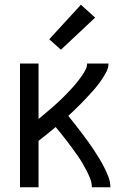

<svg xmlns="http://www.w3.org/2000/svg" viewBox="-20 -787 540 807"><path d="M64 0V-520H142V-287Q152 -295 162 -303.5Q172 -312 182 -320.5Q192 -329 202 -337.5Q212 -346 221.5 -355Q231 -364 240.5 -373Q250 -382 259 -391.5Q268 -401 277 -410.5Q286 -420 294.5 -430Q303 -440 311 -450.5Q319 -461 326.5 -472Q334 -483 340 -495Q346 -507 346 -520H436Q436 -502 427.5 -486Q419 -470 409.5 -455.5Q400 -441 389 -427Q378 -413 366 -400Q354 -387 342 -374Q330 -361 317.5 -348.5Q305 -336 292.5 -324Q280 -312 267 -300Q281 -283 294.5 -265.5Q308 -248 321.5 -230.5Q335 -213 348 -195Q361 -177 373 -159Q385 -141 396.5 -122Q408 -103 418 -83.5Q428 -64 436 -43Q444 -22 444 0H366Q366 -19 359 -36.5Q352 -54 343.5 -70.5Q335 -87 325.5 -103Q316 -119 305 -134.5Q294 -150 283 -165Q272 -180 260.5 -195Q249 -210 237.5 -224.5Q226 -239 214 -253Q196 -238 178 -223.5Q160 -209 142 -195V0ZM236 -578 187 -622 320 -767 380 -713Z"/></svg>

Font: Zed Mono
Style: Regular
Weight: 400
Monospace: yes
Designer: Belleve Invis
Foundry: Belleve Invis
Version: Version 1.0.0; ttfautohint (v1.8.4)